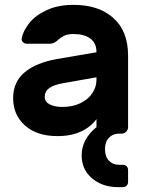

<svg xmlns="http://www.w3.org/2000/svg" viewBox="-20 -550 611 790"><path d="M507 -321V-27Q507 -16 499 -8Q491 0 480 0H465Q441 2 426.5 18.5Q412 35 412 64Q412 94 428 111Q444 128 470 128H485Q495 128 501 134Q507 140 507 150V198Q507 208 501 214Q495 220 485 220H466Q402 220 359 184Q316 148 316 89Q316 23 377 -27V-60Q354 -28 313.5 -9Q273 10 216 10Q132 10 83 -33.5Q34 -77 34 -146Q34 -213 81.5 -252.5Q129 -292 214 -307L377 -335Q377 -373 351.5 -391.5Q326 -410 283 -410Q260 -410 245.5 -403.5Q231 -397 217 -384Q202 -370 184 -370H91Q81 -370 74.5 -376.5Q68 -383 69 -392Q75 -423 100.5 -455Q126 -487 172.5 -508.5Q219 -530 283 -530Q386 -530 446.5 -476Q507 -422 507 -321ZM377 -232 241 -208Q201 -201 182.5 -187.5Q164 -174 164 -151Q164 -131 184.5 -120.5Q205 -110 236 -110Q280 -110 312 -126Q344 -142 360.5 -167.5Q377 -193 377 -222Z"/></svg>

Font: Hezaedrus Medium
Style: Regular
Weight: 500
Designer: Hubert & Fischer
Foundry: Hubert & Fischer
Version: Version 1.10;September 3, 2019;FontCreator 11.5.0.2425 64-bi